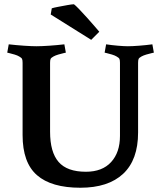

<svg xmlns="http://www.w3.org/2000/svg" viewBox="-20 -867 764 901"><path d="M543 -229V-572Q543 -585 540.5 -590.5Q538 -596 527 -602Q519 -607 505.5 -611Q492 -615 481.5 -617.5Q471 -620 471 -620L478 -659Q504 -655 533.5 -652.5Q563 -650 580 -650Q600 -650 632.5 -652.5Q665 -655 695 -659L702 -620Q702 -620 691 -617.5Q680 -615 666.5 -611Q653 -607 644 -602Q633 -596 630.5 -590.5Q628 -585 628 -572V-245Q628 -117 558 -51.5Q488 14 357 14Q221 14 153.5 -45Q86 -104 86 -233V-572Q86 -585 83.5 -590.5Q81 -596 70 -602Q62 -607 48.5 -611Q35 -615 24.5 -617.5Q14 -620 14 -620L21 -659Q56 -655 92.5 -652.5Q129 -650 151 -650Q174 -650 211 -652.5Q248 -655 282 -659L289 -620Q289 -620 278 -617.5Q267 -615 253.5 -611Q240 -607 231 -602Q220 -596 217.5 -590.5Q215 -585 215 -572V-249Q215 -153 255 -107Q295 -61 383 -61Q460 -61 501.5 -106.5Q543 -152 543 -229ZM223 -828 218 -799 408 -680 446 -718Q442 -723 425.5 -742Q409 -761 388.5 -784Q368 -807 350.5 -825Q333 -843 327 -847Q318 -847 296 -843Q274 -839 253 -835Q232 -831 223 -828Z"/></svg>

Font: Buenard
Style: Regular
Weight: 400
Version: Version 2.000